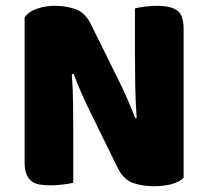

<svg xmlns="http://www.w3.org/2000/svg" viewBox="-20 -635 719 663"><path d="M614 -21Q600 -7 573.5 0.5Q547 8 510 8Q473 8 440 -3Q407 -14 386 -56L287 -258Q272 -289 260 -316.5Q248 -344 234 -380L228 -379Q232 -325 232.5 -269Q233 -213 233 -159V-4Q222 -1 199.5 2Q177 5 155 5Q133 5 116 2Q99 -1 88 -10Q77 -19 71 -34.5Q65 -50 65 -75V-575Q79 -595 108 -605Q137 -615 170 -615Q207 -615 240.5 -603.5Q274 -592 294 -551L394 -349Q409 -318 421 -290.5Q433 -263 447 -227L452 -228Q448 -282 447 -336Q446 -390 446 -444V-606Q457 -609 479.5 -612Q502 -615 524 -615Q568 -615 591 -599.5Q614 -584 614 -535Z"/></svg>

Font: Baloo Bhaijaan
Style: Regular
Weight: 400
Designer: Devika Bhansali and Ek Type
Foundry: Ek Type
Version: Version 1.443;PS 1.000;hotconv 16.6.51;makeotf.lib2.5.65220;